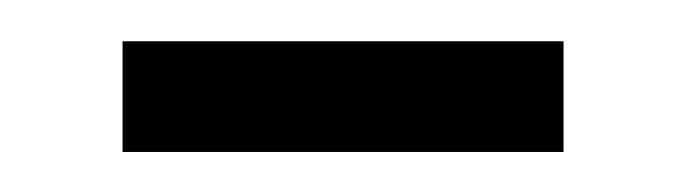

<svg xmlns="http://www.w3.org/2000/svg" viewBox="-20 -340 335 94"><path d="M255.9 -265.6H40V-319.8H255.9Z"/></svg>

Font: I.MingCP
Style: Regular
Weight: 400
Designer: I.Font Project
Version: Version 8.000; Sep 06, 2022